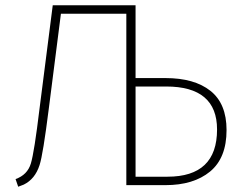

<svg xmlns="http://www.w3.org/2000/svg" viewBox="-20 -702 923 728"><path d="M494 -32H615Q803 -32 803 -211Q803 -374 610 -374H494ZM494 -406H607Q717 -406 778 -357.5Q839 -309 839 -209Q839 -103 776.5 -51.5Q714 0 607 0H459V-650H211L165 -290Q143 -115 130 -76Q113 -23 70 -2Q61 2 49 6L39 -23Q84 -39 97 -82Q110 -125 130 -291L180 -682H494Z"/></svg>

Font: FiraSans
Style: Regular
Weight: 200
Designer: Carrois Corporate & Edenspiekermann AG
Foundry: Carrois Corporate GbR & Edenspiekermann AG
Version: Version 3.106;PS 003.106;hotconv 1.0.70;makeotf.lib2.5.58329